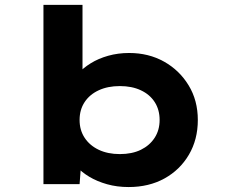

<svg xmlns="http://www.w3.org/2000/svg" viewBox="-20 -760 931 791"><path d="M510 10.6Q462.3 10.6 421.1 -1Q379.9 -12.6 348 -31.7Q316.2 -50.8 295.8 -73.8Q275.5 -96.7 269.5 -118.4L317.1 -123.5L307.9 -1.3H159V-740H319.9V-404.4L274.3 -410.3Q281.4 -433.6 301.9 -456.7Q322.4 -479.9 353.9 -499.4Q385.3 -518.9 425.8 -530.3Q466.3 -541.7 511.9 -541.7Q592.2 -541.7 655.7 -506.2Q719.3 -470.6 757.1 -408.4Q795 -346.3 795 -265.7Q795 -185 758.1 -122.4Q721.3 -59.9 657.3 -24.6Q593.3 10.6 510 10.6ZM473.8 -125.2Q524 -125.2 560.3 -142.9Q596.6 -160.7 617.1 -192.3Q637.6 -223.9 637.6 -265.7Q637.6 -308.1 617.3 -339.5Q597.1 -370.9 560.2 -388.1Q523.4 -405.4 473.8 -405.4Q424.1 -405.4 386.8 -388.1Q349.5 -370.9 328.7 -339.5Q307.9 -308.1 307.9 -265.7Q307.9 -223.9 328.7 -192.3Q349.5 -160.7 386.8 -142.9Q424.1 -125.2 473.8 -125.2Z"/></svg>

Font: Lexend Mega
Style: Regular
Weight: 400
Designer: Bonnie Shaver-Troup, Thomas Jockin
Foundry: Lexend
Version: Version 1.007